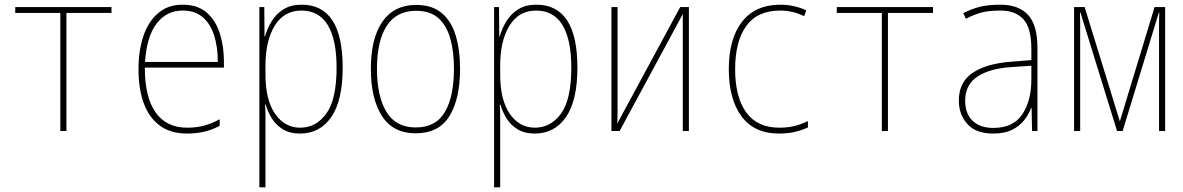

<svg xmlns="http://www.w3.org/2000/svg" viewBox="-20 -558 5040 818"><path d="M237 0V-503H45V-528H455V-503H263V0Z M777 11Q706 11 660 -23.5Q614 -58 592 -119.5Q570 -181 570 -262Q570 -341 590.5 -403Q611 -465 653 -501.5Q695 -538 758 -538Q822 -538 860.5 -504.5Q899 -471 916.5 -416Q934 -361 934 -296V-270H597Q597 -144 643 -79Q689 -14 777 -14Q816 -14 848.5 -22.5Q881 -31 916 -50V-22Q887 -6 852.5 2.5Q818 11 777 11ZM598 -294H908Q908 -357 892.5 -406.5Q877 -456 844 -484.5Q811 -513 758 -513Q690 -513 647.5 -458Q605 -403 598 -294Z M1085 240V-528H1106L1107 -403H1109Q1119 -438 1138 -468.5Q1157 -499 1188 -518.5Q1219 -538 1265 -538Q1440 -538 1440 -270Q1440 -130 1391.5 -59.5Q1343 11 1258 11Q1215 11 1185.5 -7Q1156 -25 1138.5 -53Q1121 -81 1112 -112H1109Q1111 -90 1111 -64.5Q1111 -39 1111 -11V240ZM1259 -14Q1327 -14 1370.5 -74.5Q1414 -135 1414 -270Q1414 -389 1376.5 -451Q1339 -513 1264 -513Q1190 -513 1150.5 -448.5Q1111 -384 1111 -279V-241Q1111 -132 1152 -73Q1193 -14 1259 -14Z M1751 10Q1655 10 1607.5 -63.5Q1560 -137 1560 -265Q1560 -395 1609.5 -466Q1659 -537 1753 -537Q1821 -537 1862 -502.5Q1903 -468 1921.5 -406.5Q1940 -345 1940 -264Q1940 -136 1894.5 -63Q1849 10 1751 10ZM1751 -15Q1837 -15 1875.5 -81Q1914 -147 1914 -265Q1914 -338 1898.5 -393.5Q1883 -449 1848 -480.5Q1813 -512 1753 -512Q1669 -512 1627.5 -447.5Q1586 -383 1586 -265Q1586 -149 1626 -82Q1666 -15 1751 -15Z M2085 240V-528H2106L2107 -403H2109Q2119 -438 2138 -468.5Q2157 -499 2188 -518.5Q2219 -538 2265 -538Q2440 -538 2440 -270Q2440 -130 2391.5 -59.5Q2343 11 2258 11Q2215 11 2185.5 -7Q2156 -25 2138.5 -53Q2121 -81 2112 -112H2109Q2111 -90 2111 -64.5Q2111 -39 2111 -11V240ZM2259 -14Q2327 -14 2370.5 -74.5Q2414 -135 2414 -270Q2414 -389 2376.5 -451Q2339 -513 2264 -513Q2190 -513 2150.5 -448.5Q2111 -384 2111 -279V-241Q2111 -132 2152 -73Q2193 -14 2259 -14Z M2585 0V-528H2611V-115Q2611 -92 2611 -73Q2611 -54 2610 -32L2878 -528H2915V0H2889V-498L2620 0Z M3298 11Q3194 11 3139.5 -62Q3085 -135 3085 -263Q3085 -393 3141.5 -465.5Q3198 -538 3305 -538Q3363 -538 3415 -514L3406 -489Q3358 -513 3304 -513Q3207 -513 3159.5 -447.5Q3112 -382 3112 -263Q3112 -145 3159 -79.5Q3206 -14 3300 -14Q3332 -14 3360 -20Q3388 -26 3422 -42V-15Q3391 -1 3361.5 5Q3332 11 3298 11Z M3737 0V-503H3545V-528H3955V-503H3763V0Z M4212 11Q4137 11 4101 -30Q4065 -71 4065 -129Q4065 -208 4123.5 -247.5Q4182 -287 4287 -295L4374 -302V-349Q4374 -439 4340 -476Q4306 -513 4243 -513Q4194 -513 4163 -505Q4132 -497 4095 -478L4084 -502Q4117 -519 4152.5 -528.5Q4188 -538 4243 -538Q4319 -538 4359.5 -495Q4400 -452 4400 -354V0H4377L4375 -98H4373Q4363 -71 4343.5 -46Q4324 -21 4292 -5Q4260 11 4212 11ZM4212 -13Q4297 -13 4335.5 -71Q4374 -129 4374 -220V-278L4287 -272Q4196 -266 4144 -231.5Q4092 -197 4092 -129Q4092 -74 4123.5 -43.5Q4155 -13 4212 -13Z M4556 0V-528H4601L4751 -41L4899 -528H4944V0H4918V-425Q4918 -446 4918 -464Q4918 -482 4919 -504H4917L4763 0H4739L4583 -505H4581Q4582 -483 4582 -464.5Q4582 -446 4582 -422V0Z"/></svg>

Font: Noto Sans Mono ExtraCondensed Thin
Style: Regular
Weight: 100
Width: 2
Designer: Monotype Design Team
Foundry: Monotype Imaging Inc.
Version: Version 2.014; ttfautohint (v1.8.4.7-5d5b)